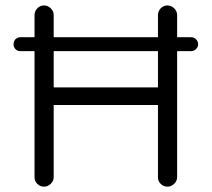

<svg xmlns="http://www.w3.org/2000/svg" viewBox="-20 -698 787 714"><path d="M179.7 -39.1V-307.6H567.4V-39.1Q567.4 -24.4 577.6 -14.2Q587.9 -3.9 602.5 -3.9Q617.2 -3.9 627.9 -14.6Q638.7 -25.4 638.7 -39.1V-507.8H690.4Q701.2 -507.8 709 -515.6Q716.8 -523.4 716.8 -533.2Q716.8 -543.9 709 -551.8Q701.2 -559.6 690.4 -559.6H638.7V-641.6Q638.7 -656.2 627.9 -667Q617.2 -677.7 602.5 -677.7Q587.9 -677.7 577.6 -667Q567.4 -656.2 567.4 -641.6V-559.6H179.7V-641.6Q179.7 -656.2 168.9 -667Q158.2 -677.7 143.6 -677.7Q128.9 -677.7 118.7 -667Q108.4 -656.2 108.4 -641.6V-559.6H55.7Q45.9 -559.6 37.1 -551.8Q30.3 -543.9 30.3 -533.2Q30.3 -522.5 37.6 -515.1Q44.9 -507.8 55.7 -507.8H108.4V-39.1Q108.4 -24.4 118.7 -14.2Q128.9 -3.9 143.6 -3.9Q158.2 -3.9 168.9 -14.6Q179.7 -25.4 179.7 -39.1ZM567.4 -507.8V-373H179.7V-507.8Z"/></svg>

Font: FakePearl
Style: ExtraLight
Weight: 300
Version: Version 1.2